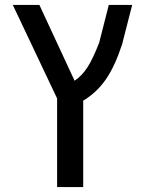

<svg xmlns="http://www.w3.org/2000/svg" viewBox="-20 -540 589 780"><path d="M283 -212Q313 -232 335.5 -267Q358 -302 383 -367L422 -520H517L476 -360Q447 -271 410 -217.5Q373 -164 318 -131V220H212V-140L32 -520H140Z"/></svg>

Font: M PLUS 1p Medium
Style: Regular
Weight: 500
Version: Version 1.062